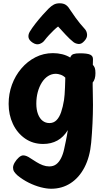

<svg xmlns="http://www.w3.org/2000/svg" viewBox="-20 -880 649 1179"><path d="M33 -242Q33 -304 53.4 -359.9Q73.9 -415.8 111.1 -459.4Q148.3 -503.1 197.8 -528.4Q247.3 -553.7 305.2 -553.7Q334.9 -553.7 362 -547Q389.1 -540.3 411.3 -526.6Q417.1 -542.9 430.8 -547.8Q444.6 -552.7 470.1 -552.7Q516.6 -552.7 534.1 -544.2Q551.7 -535.7 550.9 -515.7L550.1 -482Q558.2 -473.4 562.2 -462.7Q566.1 -451.9 566.1 -430.7Q566.1 -392.9 549.1 -373.1V-352.3Q549.1 -328.3 550 -302.7Q550.9 -277 550.9 -236Q550.9 -182 547.9 -120Q544.9 -58 539.9 -4Q531.9 84 498.9 147.5Q465.9 211 413.3 245Q360.8 279 294.1 279Q265.6 279 229.9 269.7Q194.2 260.4 157.1 242.2Q120 223.9 87.1 196.9Q73.4 184.4 66.8 173.9Q60.1 163.3 60.1 149.4Q60.1 134.8 70.6 117.4Q81 100 95.4 87.1Q109.9 74.1 122.9 74.1Q132.9 74.1 144.4 79Q155.9 83.9 165.9 91.1Q184.9 103.3 204.1 115.3Q223.2 127.2 243 134.6Q262.8 141.9 282.4 141.9Q307.9 141.9 325.2 128.8Q342.6 115.7 354.9 91.3Q367.2 67 374 34.9Q380.6 4.9 384.3 -13.8Q388.1 -32.6 390.9 -47.5Q393.7 -62.4 396.4 -81.1Q370.4 -38 332.2 -17Q293.9 4 245.2 4Q181.7 4 133.7 -29.5Q85.7 -63 59.3 -119Q33 -175 33 -242ZM283.4 -124.3Q309.6 -124.3 327.1 -142.1Q344.6 -159.8 355.4 -191.6Q366.2 -223.3 373.1 -265.6Q375.1 -278.2 376.7 -298.8Q378.3 -319.3 379.1 -341.9Q379.8 -364.4 380.4 -381.7Q381 -398.9 381 -403.3Q368.2 -416 351.8 -421.4Q335.4 -426.9 323.1 -426.9Q297 -426.9 275 -412.8Q253 -398.7 236.9 -373.3Q220.9 -347.9 211.9 -314.7Q203 -281.4 203 -243.4Q203 -206.2 213.4 -179.2Q223.8 -152.1 241.8 -138.2Q259.8 -124.3 283.4 -124.3ZM253.4 -632Q242.7 -617.2 223.1 -610.1Q203.4 -602.9 179.9 -618.4Q158.2 -633.1 155.2 -649.9Q152.1 -666.8 162.7 -685.2Q176.1 -707.4 197.5 -734.9Q218.9 -762.3 241.2 -787.3Q263.6 -812.2 277.9 -826.6Q295.1 -843.6 310.2 -851.7Q325.2 -859.8 346.1 -859.8Q368.8 -859.8 382.9 -850.8Q397.1 -841.8 407.2 -824.6Q420.1 -804.4 444.6 -770.6Q469 -736.7 500.7 -702Q513.2 -688.4 514.7 -668Q516.2 -647.6 498.2 -628.6Q480.6 -608.1 462.3 -609.9Q444.1 -611.8 431.3 -621.4Q409 -638.9 383.7 -666.2Q358.4 -693.6 336.7 -717.3Q325.2 -708.7 310.6 -694.8Q295.9 -680.9 281.1 -664.8Q266.2 -648.8 253.4 -632Z"/></svg>

Font: Playpen Sans
Style: Regular
Weight: 400
Designer: Laura Meseguer, Veronika Burian, José Scaglione, Kostas Bartsokas, Vera Evstafieva, Tom Grace, Yorlmar Campos
Foundry: TypeTogether
Version: Version 2.000